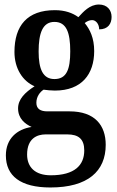

<svg xmlns="http://www.w3.org/2000/svg" viewBox="-20 -592 519 850"><path d="M203 238C369 238 448 166 448 49C448 -37 400 -99 288 -99H190C159 -99 141 -110 141 -137C141 -164 157 -185 173 -195C184 -193 210 -191 223 -191C342 -191 397 -264 397 -366C397 -424 378 -462 355 -490C364 -497 375 -503 388 -503C404 -503 419 -486 419 -462C459 -462 474 -488 474 -517C474 -547 455 -572 418 -572C377 -572 349 -540 327 -516C301 -535 267 -547 223 -547C101 -547 44 -479 44 -362C44 -289 80 -233 133 -210C91 -183 60 -153 60 -112C60 -67 91 -43 120 -30C55 -20 6 22 6 96C6 187 71 238 203 238ZM221 -242C170 -242 151 -286 151 -364C151 -446 169 -495 221 -495C274 -495 291 -448 291 -365C291 -285 275 -242 221 -242ZM205 184C135 184 100 148 100 92C100 21 144 3 182 3H278C327 3 353 23 353 74C353 139 311 184 205 184Z"/></svg>

Font: Noto Serif Tamil Condensed SemiBold
Style: Regular
Weight: 600
Width: 3
Designer: Indian Type Foundry, Tom Grace, and the Monotype Design Team
Foundry: Monotype Imaging Inc.
Version: Version 2.004